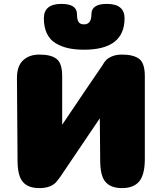

<svg xmlns="http://www.w3.org/2000/svg" viewBox="-20 -964 830 985"><path d="M606 -684Q572 -684 548 -672Q523 -661 508 -633L505 -628L423 -508L299 -324V-573Q299 -640 270 -662Q242 -684 182 -684Q130 -684 99 -655Q67 -626 67 -564L70 -142Q70 -62 97 -31Q124 1 182 1Q243 1 271 -33L273 -36Q281 -45 290 -58L492 -357L493 -255L494 -142Q494 -62 521 -31Q548 1 606 1Q665 1 694 -33Q723 -68 723 -149V-573Q723 -640 694 -662Q664 -684 606 -684ZM411 -839Q449 -839 449 -891Q449 -944 528 -944Q619 -944 619 -870Q619 -709 411 -709Q365 -709 329.5 -717Q294 -725 265 -742.5Q236 -760 220.5 -792.5Q205 -825 205 -870Q205 -944 295 -944Q375 -944 375 -891Q375 -864 383 -851.5Q391 -839 411 -839Z"/></svg>

Font: Coiny 2.0
Style: Regular
Weight: 400
Version: Version 1.001 July 11, 2018